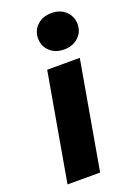

<svg xmlns="http://www.w3.org/2000/svg" viewBox="-140 -775 578 830"><g transform="rotate(-20 149.5 -360.0)"><path d="M21 0 108 -496H258L171 0ZM208 -553Q167 -553 142 -577Q117 -601 117 -636Q117 -672 142.5 -696Q168 -720 208 -720Q249 -720 274 -696Q299 -672 299 -636Q299 -601 273.5 -577Q248 -553 208 -553Z"/></g></svg>

Font: DM Sans 28pt Black
Style: Italic
Weight: 900
Italic angle: -10°
Version: Version 4.004;gftools[0.9.30]